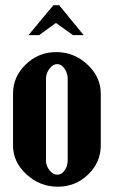

<svg xmlns="http://www.w3.org/2000/svg" viewBox="-20 -704 435 734"><path d="M88.9 -569.8 184.1 -684.1H206.1L299.8 -569.8H258.8L193.8 -616.2L129.9 -569.8ZM194.8 -504.9Q263.2 -504.9 314.2 -457.3Q365.2 -409.7 365.2 -346.2V-147.9Q365.2 -83.5 316.9 -36.9Q268.6 9.8 201.2 9.8Q132.3 9.8 81.1 -37.4Q29.8 -84.5 29.8 -147.9V-346.2Q29.8 -410.6 78.6 -457.8Q127.4 -504.9 194.8 -504.9ZM198.2 -459Q182.6 -459 169.2 -441.4Q155.8 -423.8 155.8 -402.8V-90.8Q155.8 -69.8 169.2 -53Q182.6 -36.1 199.2 -36.1Q215.3 -36.1 227.1 -52.5Q238.8 -68.8 238.8 -90.8V-402.8Q238.8 -424.8 226.6 -441.9Q214.4 -459 198.2 -459Z"/></svg>

Font: Moniqa Black Paragraph
Style: Regular
Weight: 900
Designer: Rajesh Rajput
Foundry: Rajesh Rajput
Version: Version 1.000